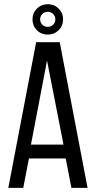

<svg xmlns="http://www.w3.org/2000/svg" viewBox="-20 -903 462 923"><path d="M20 0 153.8 -700.2H267.1L400.9 0H323.2L295.9 -141.1H119.1L91.8 0ZM128.9 -208H285.2L206.1 -611.8ZM136.2 -810.1Q136.2 -840.8 157.5 -861.8Q178.7 -882.8 210 -882.8Q240.7 -882.8 262 -861.8Q283.2 -840.8 283.2 -810.1Q283.2 -778.8 262 -757.8Q240.7 -736.8 210 -736.8Q178.2 -736.8 157.2 -757.8Q136.2 -778.8 136.2 -810.1ZM172.9 -810.1Q172.9 -794.4 183.6 -784.2Q194.3 -773.9 210 -773.9Q225.1 -773.9 235.6 -784.2Q246.1 -794.4 246.1 -810.1Q246.1 -825.2 235.6 -835.7Q225.1 -846.2 210 -846.2Q194.3 -846.2 183.6 -835.7Q172.9 -825.2 172.9 -810.1Z"/></svg>

Font: Bebas Neue Regular
Style: Regular
Weight: 400
Designer: Ryoichi Tsunekawa
Foundry: Ryoichi Tsunekawa
Version: Version 001.003